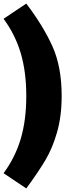

<svg xmlns="http://www.w3.org/2000/svg" viewBox="-25 -887 370 1074"><path d="M122 167 -5 82Q61 -8 91.5 -112Q122 -216 122 -350Q122 -484 91.5 -588Q61 -692 -5 -782L122 -867Q217 -742 268.5 -627.5Q320 -513 320 -350Q320 -237 294 -146.5Q268 -56 227 12Q186 80 122 167Z"/></svg>

Font: Trujillo Black
Style: Regular
Weight: 900
Designer: Fira Sans original fonts by bBox Type GmbH, Carrois Corporate GbR, & Edenspiekermann AG / Changes by Cristiano Sobral
Foundry: Fira Sans original fonts by bBox Type GmbH, Carrois Corporate GbR, & Edenspiekermann AG / Changes by Cristiano Sobral
Version: Version 4.301;July 28, 2020;FontCreator 13.0.0.2655 64-bit